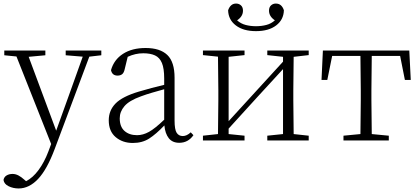

<svg xmlns="http://www.w3.org/2000/svg" viewBox="-32 -793 2374 1084"><path d="M338.9 -481V-507.8H540V-481L472.2 -473.1L276.9 47.9Q233.4 164.1 182.9 217.5Q132.3 271 73.2 271Q42.5 271 16.8 258.5Q-8.8 246.1 -12.2 223.1Q-8.8 205.6 5.6 197.3Q20 189 39.1 189Q55.7 189 72 197.5Q88.4 206.1 105 221.2L115.2 230Q153.8 210.4 186 166.5Q218.3 122.6 241.2 62L256.8 20L61 -474.1L-7.8 -481V-507.8H224.1V-481L129.9 -472.2L285.2 -55.2L361.8 -268.1L435.1 -473.1Z M980 13.2Q941.4 13.2 920.9 -12.7Q900.4 -38.6 896 -85Q849.1 -35.6 810.1 -10.7Q771 14.2 717.8 14.2Q660.2 14.2 621.1 -18.8Q582 -51.8 582 -113.8Q582 -169.4 620.4 -208.7Q658.7 -248 752 -275.9Q787.1 -286.6 823.7 -296.1Q860.4 -305.7 895 -314V-350.1Q895 -406.7 882.1 -437.5Q869.1 -468.3 843 -480.2Q816.9 -492.2 776.9 -492.2Q731.9 -492.2 689 -472.2L671.9 -401.9Q667.5 -381.8 657.5 -374Q647.5 -366.2 631.8 -366.2Q601.1 -366.2 594.7 -397Q611.3 -456.1 662.4 -489Q713.4 -522 790 -522Q871.6 -522 912.6 -482.7Q953.6 -443.4 953.6 -354V-112.8Q953.6 -61 965.6 -43Q977.5 -24.9 1000 -24.9Q1022.5 -24.9 1044.9 -45.9L1060.1 -29.8Q1030.3 13.2 980 13.2ZM895 -117.2V-289.1Q861.3 -279.8 827.6 -270Q793.9 -260.3 763.7 -249Q697.3 -225.1 670.7 -193.8Q644 -162.6 644 -125Q644 -77.6 670.9 -53.7Q697.8 -29.8 741.7 -29.8Q775.4 -29.8 809.3 -48.6Q843.3 -67.4 895 -117.2Z M1413.1 -617.2Q1341.8 -617.2 1299.6 -649.4Q1257.3 -681.6 1255.9 -734.9Q1261.7 -752.4 1272.9 -762.7Q1284.2 -772.9 1300.8 -772.9Q1317.4 -772.9 1328.6 -762.5Q1339.8 -752 1339.8 -732.9Q1339.8 -700.2 1306.6 -678.2Q1327.6 -659.2 1355.2 -652.1Q1382.8 -645 1413.1 -645Q1443.8 -645 1471.4 -652.1Q1499 -659.2 1520 -678.2Q1486.8 -700.2 1486.8 -732.9Q1486.8 -752 1498 -762.5Q1509.3 -772.9 1524.9 -772.9Q1543 -772.9 1554.2 -762.7Q1565.4 -752.4 1570.8 -734.9Q1569.3 -681.6 1527.1 -649.4Q1484.9 -617.2 1413.1 -617.2ZM1477.1 -481.9V-507.8H1710.9V-481.9L1626 -472.2L1624 -283.2V-226.1L1626 -36.1L1710.9 -26.9V0H1477.1V-26.9L1565.9 -36.1V-402.8L1421.9 -246.1L1258.8 -66.9V-36.1L1348.6 -26.9V0H1113.8V-26.9L1198.7 -36.1L1200.7 -226.1V-283.2L1198.7 -473.1L1113.8 -481.9V-507.8H1348.6V-481.9L1258.8 -472.2V-108.9L1398.9 -262.2L1565.9 -444.8V-472.2Z M2002 0H1907.2V-26.9L2002.9 -36.1L2004.9 -226.1V-283.2L2002.9 -477.1H1843.3L1815.9 -341.8H1783.2L1791 -507.8H2278.8L2287.1 -341.8H2253.9L2227.1 -477.1H2066.9L2064.9 -283.2V-226.1L2066.9 -36.1L2163.1 -26.9V0Z"/></svg>

Font: Source Han Serif TW ExtraLight
Style: Regular
Weight: 250
Designer: Ryoko NISHIZUKA Ë•øÂ°öÊ∂ºÂ≠ê (kana & ideographs); Frank Grie√ühammer (Latin, Greek & Cyrillic); Wenlong ZHANG Âº†ÊñáÈæô 
Foundry: Adobe
Version: Version 2.003;hotconv 1.1.1;makeotfexe 2.6.0